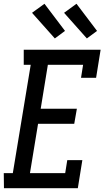

<svg xmlns="http://www.w3.org/2000/svg" viewBox="-36 -999 556 1019"><path d="M-15 0 -16 -80H32L127 -655H90V-735H498L474 -586H394L405 -655H218L180 -422H372L358 -342H166L123 -80H310L321 -149H401L377 0ZM425 -795 304 -931 370 -979 479 -835ZM255 -795 134 -931 200 -979 309 -835Z"/></svg>

Font: Iosevka Curly Slab Medium
Style: Italic
Weight: 500
Italic angle: -9°
Monospace: yes
Designer: Belleve Invis
Foundry: Belleve Invis
Version: Version 22.1.2; ttfautohint (v1.8.4)